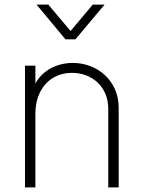

<svg xmlns="http://www.w3.org/2000/svg" viewBox="-20 -810 610 830"><path d="M88 0H133V-320C133 -417 191 -495 291 -495C378 -495 448 -435 448 -340V0H493V-345C493 -461 401 -538 295 -538C223 -538 162 -503 133 -449V-526H88ZM138 -790 263 -640H306L432 -790H381L285 -676L189 -790Z"/></svg>

Font: Mluvka ExtraLight
Style: Regular
Weight: 200
Designer: Modified by Jiří Krblich, Original typeface by Gumpita Rahayu
Foundry: Gumpita Rahayu & Jiří Krblich
Version: Version 2.000;Glyphs 3.1.1 (3134)